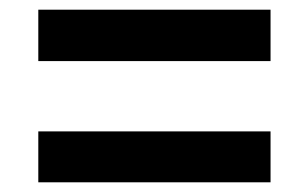

<svg xmlns="http://www.w3.org/2000/svg" viewBox="-20 -552 636 396"><path d="M59 -532V-426H538V-532ZM59 -281V-176H538V-281Z"/></svg>

Font: Geom Medium
Style: Bold
Weight: 500
Version: Version 1.102